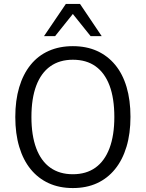

<svg xmlns="http://www.w3.org/2000/svg" viewBox="-20 -949 742 978"><path d="M351 8.9Q282.2 8.9 228.2 -15.8Q174.2 -40.5 136.2 -87.1Q98.2 -133.7 78.1 -200.8Q57.9 -267.9 57.9 -353Q57.9 -437.5 77.8 -504.4Q97.7 -571.3 135.7 -618.4Q173.7 -665.5 228.2 -689.7Q282.6 -713.9 351 -713.9Q420.3 -713.9 474.3 -689.5Q528.3 -665 566.5 -618.9Q604.8 -572.8 624.7 -505.9Q644.6 -439 644.6 -354Q644.6 -268.7 624.4 -201.7Q604.3 -134.7 566.1 -87.6Q528 -40.5 474.2 -15.8Q420.3 8.9 351 8.9ZM351 -61.5Q419.3 -61.5 466.2 -95.1Q513.1 -128.7 537.8 -194.1Q562.4 -259.6 562.4 -353Q562.4 -448.1 538 -513.1Q513.5 -578 466.8 -611.3Q420.1 -644.7 351 -644.7Q283.4 -644.7 236.3 -611.2Q189.2 -577.7 164.6 -512.6Q140.1 -447.4 140.1 -353Q140.1 -259.1 164.6 -193.7Q189.2 -128.3 236.3 -94.9Q283.4 -61.5 351 -61.5ZM204.2 -765 315.4 -928.9H387.6L498 -765H441.5L351 -877.8L260.7 -765Z"/></svg>

Font: Nunito Sans 12pt ExtraLight SemiCondensed
Style: Regular
Weight: 200
Width: 4
Version: Version 3.101;gftools[0.9.27]